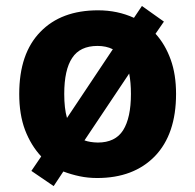

<svg xmlns="http://www.w3.org/2000/svg" viewBox="-20 -591 659 648"><path d="M574.2 -273.9Q574.2 -138.2 502.9 -64Q431.2 9.8 308.1 9.8Q276.9 9.8 249 3.9Q220.7 -2 193.8 -12.2L161.1 37.1L85.9 -14.2L119.1 -63Q84.5 -100.1 64.5 -152.3Q44.9 -204.6 44.9 -273.9Q44.9 -410.6 116.2 -483.4Q186.5 -556.2 311 -556.2Q376.5 -556.2 432.1 -530.8L459 -570.8L533.2 -518.1L504.9 -477.1Q537.6 -441.4 556.2 -389.6Q574.2 -339.8 574.2 -273.9ZM196.8 -273.9Q196.8 -225.1 206.1 -192.9L360.8 -424.8Q338.4 -436 309.1 -436Q250 -436 223.6 -395.5Q196.8 -355.5 196.8 -273.9ZM421.9 -273.9Q421.9 -312.5 416 -342.8L265.1 -117.2Q283.7 -110.4 310.1 -109.9Q369.1 -109.9 395.5 -151.4Q421.9 -193.4 421.9 -273.9Z"/></svg>

Font: Droid Sans Thai
Style: Bold
Weight: 700
Designer: Steve Matteson
Foundry: Ascender Corporation
Version: Version 1.00